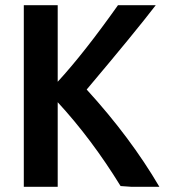

<svg xmlns="http://www.w3.org/2000/svg" viewBox="-20 -716 675 742"><path d="M596 6H489L446 3Q334 -179 203 -321V6H72V-696H203V-400Q305 -511 436 -696H582Q503 -593 315 -370Q484 -185 596 6Z"/></svg>

Font: Repo
Style: DemiBold
Weight: 600
Designer: Stefan Peev
Foundry: Context Ltd
Version: Version 001.000